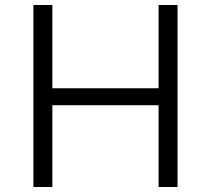

<svg xmlns="http://www.w3.org/2000/svg" viewBox="-20 -750 846 770"><path d="M616 -328H190V0H114V-730H190V-396H616V-730H692V0H616Z"/></svg>

Font: Sora-SIA Light
Style: Regular
Weight: 300
Designer: Jonathan Barnbrook, Julián Moncada
Foundry: Barnbrook Fonts
Version: Version 2.000